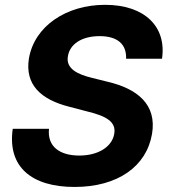

<svg xmlns="http://www.w3.org/2000/svg" viewBox="-20 -757 695 788"><path d="M497.5 -516H644.9C664.4 -648.1 573.2 -737.2 411.2 -737.2C251.8 -737.2 121.1 -649.5 98.7 -517C81.7 -409.8 147 -348.7 264.2 -318.9L340.2 -299C416.5 -280.5 457.4 -256.7 448.9 -208.1C440.3 -155.2 384.2 -118.6 305.4 -118.6C225.5 -118.6 173.3 -155.5 181.1 -228.3H32.3C9.9 -71.7 110.1 10.3 285.9 10.3C463.8 10.3 581.7 -74.6 604 -207.7C624.3 -328.8 543 -393.1 421.5 -421.5L359 -437.1C298.7 -451.3 248.6 -475.5 258.9 -527.3C266.7 -574.6 313.6 -608.7 388.8 -608.7C462.4 -608.7 500 -575.3 497.5 -516Z"/></svg>

Font: Magic Ui Pro
Style: Bold Italic
Weight: 700
Italic angle: -9.39999°
Designer: Stefan Endress, Andreas Faust
Version: Version 1.000;FEAKit 1.0